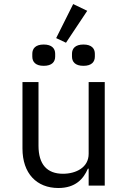

<svg xmlns="http://www.w3.org/2000/svg" viewBox="-20 -925 640 957"><path d="M421.9 0H502.1V-516H421.9V-158C421.9 -89.8 358 -58.9 294 -58.9C214.8 -58.9 171.9 -105.1 171.9 -198.9V-516H92V-185C92 -60 163 12.1 271 12.1C355.8 12.1 396 -33 418 -84.2H421.9ZM141 -643.1C141 -616.8 157 -596.9 197.8 -596.9C239 -596.9 255 -616.8 255 -643.1V-657C255 -682.9 239 -703.1 197.8 -703.1C157 -703.1 141 -682.9 141 -657ZM259.9 -735.1 308.9 -712 414.8 -871.1 344.8 -904.8ZM338.8 -643.1C338.8 -616.8 354.8 -596.9 396 -596.9C436.8 -596.9 452.8 -616.8 452.8 -643.1V-657C452.8 -682.9 436.8 -703.1 396 -703.1C354.8 -703.1 338.8 -682.9 338.8 -657Z"/></svg>

Font: Margiela Mono
Style: Regular
Weight: 400
Designer: Mike Abbink, Paul van der Laan, Pieter van Rosmalen
Foundry: Bold Monday
Version: Version 2.003 2021